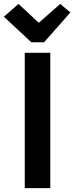

<svg xmlns="http://www.w3.org/2000/svg" viewBox="-46 -965 381 985"><path d="M115 -748 -26 -879 49 -945 153 -848 263 -945 315 -901 180 -748ZM81 0V-694H212V0Z"/></svg>

Font: Cantarell
Style: Bold
Weight: 700
Designer: Dave Crossland, Nikolaus Waxweiler, Florian Fecher, Jacques Le Bailly, Eben Sorkin, Alexei Vanyashin, Alexios Zavras, Em
Version: Version 0.303